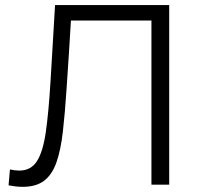

<svg xmlns="http://www.w3.org/2000/svg" viewBox="-20 -733 790 762"><path d="M70 8.5Q54 8.5 39.2 6.5Q24.5 4.5 14 2.5L19.5 -60.5Q39.5 -56 56.5 -56Q102.5 -56 126.5 -93.2Q150.5 -130.5 161.8 -208.8Q173 -287 180.5 -410Q185 -485.5 189.5 -561Q194 -636.5 198.5 -713H651.5V0H581V-651.5H261.5Q257.5 -586.5 253.5 -521Q249 -455 244.5 -385Q238 -284.5 229.5 -210.5Q221 -136.5 203.8 -88Q186.5 -39.5 154.8 -15.5Q123 8.5 70 8.5Z"/></svg>

Font: Heraclito Light
Style: Regular
Weight: 300
Designer: Kostas Bartsokas (font) & Cristiano Sobral (main changes)
Foundry: Kostas Bartsokas (font) & Cristiano Sobral (main changes)
Version: Version 1.00;July 8, 2020;FontCreator 13.0.0.2655 64-bit